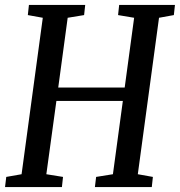

<svg xmlns="http://www.w3.org/2000/svg" viewBox="-20 -763 734 783"><path d="M0.5 0 5.5 -41.5 68 -52.5 154.5 -690.5 93.5 -701.5 98 -743H327.5L323 -701.5L256 -690.5L217.5 -406H488.5L527 -690.5L461.5 -701.5L466 -743H693.5L689 -701.5L628.5 -690.5L542 -52.5L603.5 -41.5L599 0H367L372 -41.5L440.5 -52.5L481 -351.5H210L169 -52.5L237 -41.5L232.5 0Z"/></svg>

Font: Merriweather 24pt SemiCondensed
Style: Italic
Weight: 400
Width: 4
Italic angle: -7.8°
Designer: Eben Sorkin
Foundry: Eben Sorkin
Version: Version 2.101